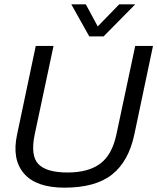

<svg xmlns="http://www.w3.org/2000/svg" viewBox="-20 -856 726 886"><path d="M392 -688 309 -836H376L431 -734L530 -836H604L458 -688ZM277 10Q147 10 90.5 -55.5Q34 -121 59 -236L145 -644H227L140 -235Q120 -138 157 -99Q194 -60 292 -60Q387 -60 442 -100.5Q497 -141 517 -235L604 -644H686L600 -236Q574 -112 497.5 -51Q421 10 277 10Z"/></svg>

Font: Kanit Light
Style: Italic
Weight: 300
Italic angle: -12°
Designer: Katatrad Team
Foundry: CadsonDemak
Version: Version 2.000; ttfautohint (v1.8.3)